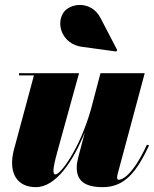

<svg xmlns="http://www.w3.org/2000/svg" viewBox="-20 -762 635 792"><path d="M317 -569 459.5 -549.5 463.5 -555.5 394.5 -688C356 -761.5 269 -749.5 242 -710.5C209 -662.5 237.5 -580 317 -569ZM306 -460H58.5V-451H120L36.5 -141C14 -49 49.5 10 128 10C211 10 282.5 -98 330 -216.5L302 -110C299 -98.5 296.5 -83.5 296.5 -70.5C296.5 -18.5 327 10 404 10C494.5 10 543.5 -53 595 -162L586 -165C525.5 -34.5 482 -20.5 471 -20.5C465.5 -20.5 463 -24 463 -29.5C463 -34 464 -39 465.5 -45L577 -460H394.5L354.5 -308.5C307.5 -145.5 229.5 -42.5 209 -42.5C198 -42.5 195 -58 216.5 -136Z"/></svg>

Font: Bodoni* 24pt Fatface
Style: Italic
Weight: 900
Italic angle: -13°
Version: Version 2.3